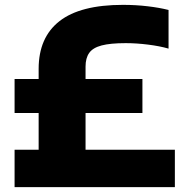

<svg xmlns="http://www.w3.org/2000/svg" viewBox="-20 -770 772 790"><path d="M139 -55.5V-486.5Q139 -616 224.8 -683Q310.5 -750 486 -750Q539 -750 587.5 -744.2Q636 -738.5 673.5 -729V-570Q637 -580.5 588.8 -586.5Q540.5 -592.5 497.5 -592.5Q434 -592.5 398 -583Q362 -573.5 347 -552.2Q332 -531 332 -496V-55.5ZM40 0V-154H699.5V0ZM40 -305V-445H566V-305Z"/></svg>

Font: Encode Sans SC SemiExpanded ExtraBold
Style: Regular
Weight: 800
Width: 6
Designer: Multiple Designers
Foundry: Impallari Type
Version: Version 3.002